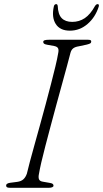

<svg xmlns="http://www.w3.org/2000/svg" viewBox="-20 -888 488 908"><path d="M164.5 -67Q160.5 -49.5 164.5 -40Q168.5 -30.5 184 -28.5L215.5 -23Q225 -21.5 229 -18.5Q233 -15.5 233 -10Q233 -5 226.8 -2.5Q220.5 0 212.5 0H26Q16 0 12.5 -2.8Q9 -5.5 9 -10.5Q8.5 -15 13 -18.5Q17.5 -22 27.5 -23.5L62 -28Q80 -30.5 90.5 -40Q101 -49.5 107 -66.5Q112 -87.5 121.2 -122.8Q130.5 -158 143 -202.5Q155.5 -247 169 -296Q182.5 -345 196 -395Q209.5 -445 221.2 -490.8Q233 -536.5 242 -573.8Q251 -611 255 -635.5Q258.5 -651 254.8 -659.2Q251 -667.5 236 -670.5L202.5 -676.5Q192 -678.5 188.2 -681.5Q184.5 -684.5 184.5 -690Q184.5 -695.5 191.5 -697.8Q198.5 -700 212 -700H395.5Q405 -700 408.2 -698Q411.5 -696 411.5 -691.5Q411.5 -685.5 406.8 -682.8Q402 -680 390 -677L352.5 -669Q336 -666.5 326.8 -659.8Q317.5 -653 313.5 -639Q307 -613.5 296.5 -574.8Q286 -536 273 -489Q260 -442 246.2 -391.2Q232.5 -340.5 219.2 -290.8Q206 -241 194.5 -197.2Q183 -153.5 175.2 -119.5Q167.5 -85.5 164.5 -67ZM321.5 -784.5Q354.5 -784.5 381 -802.2Q407.5 -820 429.5 -860Q433 -865 436 -866.8Q439 -868.5 441.5 -868.5Q445.5 -868.5 447 -865.8Q448.5 -863 447 -857Q431 -806.5 394.2 -774.8Q357.5 -743 310.5 -743Q263.5 -743 243.5 -774.8Q223.5 -806.5 234.5 -857Q235.5 -863 238.8 -865.8Q242 -868.5 245.5 -868.5Q248.5 -868.5 250.2 -866.8Q252 -865 253 -860Q254.5 -820 271.8 -802.2Q289 -784.5 321.5 -784.5Z"/></svg>

Font: Fraunces ExtraLight
Style: Italic
Weight: 250
Italic angle: -16°
Version: Version 1.000;[b76b70a41]